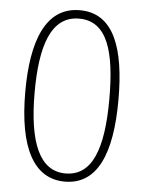

<svg xmlns="http://www.w3.org/2000/svg" viewBox="-53 -767 613 819"><g transform="rotate(5 254.0 -358.0)"><path d="M453 -359C453 -577 403 -725 256 -725C109 -725 54 -575 54 -358C54 -117 123 9 255 9C393 9 453 -125 453 -359ZM94 -359C94 -557 135 -689 256 -689C378 -689 414 -559 414 -359C414 -144 369 -26 255 -26C145 -26 94 -142 94 -359Z"/></g></svg>

Font: Noto Sans Lao SemiCondensed ExtraLight
Style: Regular
Weight: 200
Width: 4
Designer: Monotype Design Team
Foundry: Monotype Imaging Inc.
Version: Version 2.003